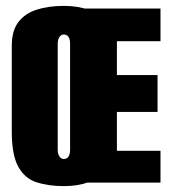

<svg xmlns="http://www.w3.org/2000/svg" viewBox="-20 -620 582 652"><path d="M197 12Q144 12 104 -1Q64 -14 42 -54Q20 -94 20 -173V-465Q20 -515 42 -544.5Q64 -574 104 -587Q144 -600 197 -600Q244 -600 280 -587Q316 -574 336.5 -544.5Q357 -515 357 -465V-174Q357 -94 336.5 -54Q316 -14 280 -1Q244 12 197 12ZM197 -80Q203 -80 208 -83.5Q213 -87 215.5 -94Q218 -101 218 -110V-473Q218 -482 215.5 -489Q213 -496 208 -499.5Q203 -503 197 -503Q191 -503 186.5 -499.5Q182 -496 179 -489Q176 -482 176 -473V-110Q176 -101 179 -94Q182 -87 186.5 -83.5Q191 -80 197 -80ZM219 0V-591H525V-480H377V-365H515V-240H377V-108H525V0Z"/></svg>

Font: Alumni Sans Thin Black
Style: Regular
Weight: 900
Version: Version 1.018